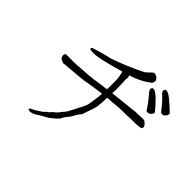

<svg xmlns="http://www.w3.org/2000/svg" viewBox="-164 -1004 1329 1329"><g transform="rotate(45 500.0 -339.5)"><path d="M867 -618Q848 -642 833 -655Q820 -667 812.5 -675Q805 -683 804 -689Q802 -696 804 -703Q806 -708 811 -710Q816 -713 823 -711Q832 -710 843 -704Q856 -696 866 -688Q881 -676 900 -659Q945 -619 946.5 -614Q948 -609 946.5 -603Q945 -597 939 -589Q933 -581 928 -577.5Q923 -574 913 -574Q901 -575 899 -578Q899 -580 867 -618ZM790 -559Q763 -594 759 -599Q746 -612 740 -621Q734 -629 732 -636Q731 -642 734 -649Q736 -654 742 -656Q747 -658 754 -656Q762 -654 773 -646Q785 -638 795 -629Q809 -616 826 -597Q866 -553 868 -548Q870 -543 868 -537Q866 -531 859 -524Q852 -517 847 -514Q842 -511 830.5 -512Q819 -513 818 -517Q815 -525 790 -559ZM782 -398Q758 -396 735 -396Q676 -396 664 -394Q591 -387 575 -387Q570 -387 564 -386Q563 -378 563 -374Q562 -351 562 -345Q562 -334 560 -324Q558 -310 559 -304Q560 -291 529 -205Q525 -193 522 -183Q522 -182 521 -182H520Q519 -181 517 -178Q516 -176 515 -175Q512 -170 509 -168Q506 -165 506 -164Q503 -159 500 -155Q498 -152 494 -145Q483 -123 473 -110Q452 -86 447 -76Q436 -55 435 -54Q421 -41 410 -29Q401 -22 391 -14Q375 -2 373 0Q366 3 360 7Q354 11 346 15Q337 20 323 28Q310 37 295 46Q278 55 266 58Q248 62 242 58Q239 57 237 56Q233 54 234 52L235 49Q237 44 247 40Q271 27 274 26Q280 21 287 17Q294 13 299 10Q306 5 311 2Q315 -2 318 -3Q321 -5 324 -8Q327 -12 330 -14Q333 -16 335 -20Q337 -22 342 -25Q351 -29 357 -38Q367 -52 378 -58Q387 -63 401 -81Q411 -95 423 -108Q436 -124 441 -134Q447 -144 455 -161Q459 -169 463 -177Q467 -185 471 -193Q501 -245 505 -270Q512 -324 516 -346Q518 -360 519 -381Q473 -375 469 -374Q424 -368 422 -367Q379 -359 372 -358Q342 -354 249 -346Q177 -341 178 -339Q177 -339 176 -340Q152 -351 150 -353Q144 -358 141 -370Q138 -378 141 -387Q143 -394 149 -397Q152 -398 168 -398Q180 -398 194 -397Q214 -397 225 -397Q231 -397 266 -399L365 -406Q412 -410 457 -418Q471 -421 505 -424Q514 -426 521 -427Q521 -438 522 -452Q522 -478 522 -482V-510Q522 -526 518 -553Q515 -571 510 -586Q510 -587 509 -588Q474 -578 445 -570Q402 -558 372.5 -551.5Q343 -545 320.5 -541Q298 -537 283.5 -537Q269 -537 256 -538Q243 -539 241 -546.5Q239 -554 251 -558.5Q263 -563 311 -576.5Q359 -590 374.5 -592.5Q390 -595 415.5 -605.5Q441 -616 462 -623Q495 -635 541 -656Q600 -682 623 -695Q628 -698 645 -715Q659 -729 666 -734.5Q673 -740 680.5 -738Q688 -736 697 -731.5Q706 -727 713 -717Q720 -707 717 -694Q714 -681 707 -676Q700 -671 682.5 -659Q665 -647 648 -638.5Q631 -630 616 -623Q603 -617 563 -604Q563 -601 564 -598Q567 -584 567 -580Q562 -565 566 -548L568 -482Q568 -461 567 -449Q567 -447 566 -433Q668 -444 683 -446Q696 -448 744 -452Q772 -457 787 -456Q800 -456 815 -457Q830 -458 838 -458Q850 -458 853 -457Q860 -455 868 -448Q878 -438 882 -432Q886 -425 886 -418Q886 -410 882 -407Q875 -402 859 -400Q852 -399 827 -398Q815 -398 806 -398Q783 -398 782 -398ZM180 -338Q179 -338 178 -339Q178 -338 180 -338ZM180 -338Q180 -338 180 -338Q180 -338 180 -338Z"/></g></svg>

Font: ToneOZ-Tsuipita-TC
Style: Tsuipita-TC
Weight: 400
Designer: :Jeffrey Xuan (Chih-Lin Hsuan)  :
Foundry: jeffreyx@gmail.com, cjkFonts.io
Version: Version 0.24071